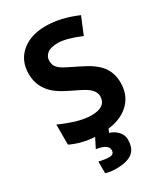

<svg xmlns="http://www.w3.org/2000/svg" viewBox="-231 -824 1014 1165"><g transform="rotate(-30 275.5 -242.0)"><path d="M511.2 -198.2Q510.7 -101.6 441.4 -45.9Q389.6 -4.4 308.1 5.9L297.9 29.8Q334 41.5 355.5 66.2Q377 90.8 377 122.1Q377 184.6 340.1 212.4Q303.2 240.2 226.1 240.2Q188 240.2 154.8 230V147.9Q194.3 158.2 227.1 158.2Q259.8 158.2 259.8 127.9Q259.8 87.4 178.7 75.2L212.4 8.8Q119.6 2.9 45.9 -33.2V-173.8Q177.2 -115.2 259.8 -115.2Q362.8 -115.2 362.8 -190.9Q362.3 -229 316.4 -259.8Q293.9 -274.9 226.3 -306.9Q158.7 -338.9 126 -367.2Q54.2 -429.2 54.2 -522.5Q54.2 -615.7 118.4 -669.9Q182.6 -724.1 287.1 -724.1Q391.6 -724.1 507.8 -673.8L459 -556.2Q356.4 -598.1 302.2 -598.1Q248 -598.1 225.1 -578.1Q202.1 -558.1 202.1 -532Q202.1 -505.9 211.4 -491Q220.7 -476.1 241 -462.2Q261.2 -448.2 349.1 -406.2Q437 -364.3 474.1 -316.2Q511.2 -268.1 511.2 -198.2Z"/></g></svg>

Font: NotoSans-Bold
Style: Bold
Weight: 700
Designer: Monotype Design team
Foundry: Monotype Imaging Inc.
Version: Version 1.04